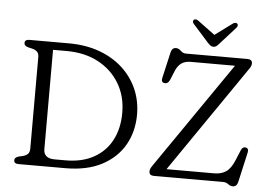

<svg xmlns="http://www.w3.org/2000/svg" viewBox="-59 -977 1520 1078"><g transform="rotate(5 701.0 -438.0)"><path d="M55 -20Q55 -35 77 -42L101 -47.5Q119 -52 129 -62Q139 -72 139 -91.5V-608.5Q139 -628 129 -638Q119 -648 101 -652.5L77 -658Q55 -665 55 -680Q55 -700 80.5 -700H303.5Q397 -700 473.5 -672.8Q550 -645.5 605 -596Q660 -546.5 689.8 -479.8Q719.5 -413 719.5 -334.5Q719.5 -239.5 676.8 -164Q634 -88.5 550.5 -44.2Q467 0 344 0H80.5Q55 0 55 -20ZM341.5 -44Q435.5 -44 501.2 -80.8Q567 -117.5 601.5 -183.5Q636 -249.5 636 -337.5Q636 -430.5 593.2 -502.2Q550.5 -574 473.8 -615Q397 -656 294.5 -656H218V-96Q218 -44 281.5 -44ZM1320 -639 911 -44H1179.5Q1219.5 -44 1246.5 -62.2Q1273.5 -80.5 1293 -128L1317.5 -187Q1326.5 -207 1343 -204Q1363 -200.5 1356.5 -175L1318.5 -7Q1312 19.5 1289.5 19.5Q1275.5 19.5 1263.5 9.8Q1251.5 0 1235 0H844.5Q817 0 817 -23Q817 -34 822 -43Q827 -52 833.5 -61L1243.5 -656H993Q963 -656 942.2 -642Q921.5 -628 908.5 -596.5L888 -546.5Q877 -521 857 -524.5Q837 -527.5 843 -553L876.5 -699Q882.5 -726 905.5 -726Q920 -726 933 -713Q946 -700 963 -700H1309.5Q1337 -700 1337 -677Q1337 -668 1333 -659.8Q1329 -651.5 1320 -639ZM1144.5 -771Q1136.5 -762 1129.8 -756.8Q1123 -751.5 1113.5 -751.5Q1103.5 -751.5 1096.5 -756.8Q1089.5 -762 1081 -771L992.5 -870Q986.5 -877 986.8 -883.5Q987 -890 991 -893Q1000.5 -900.5 1015.5 -890.5L1113 -818.5L1210.5 -890.5Q1225.5 -900.5 1235 -893Q1239 -890 1239.2 -883.5Q1239.5 -877 1233.5 -870Z"/></g></svg>

Font: Fraunces 9pt SuperSoft Light
Style: Regular
Weight: 300
Version: Version 1.000;[b76b70a41]